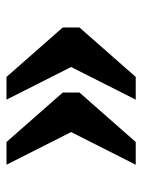

<svg xmlns="http://www.w3.org/2000/svg" viewBox="57 -567 440 594"><g transform="rotate(90 277.0 -270.0)"><path d="M419.3 -70.1 266.3 -244.1V-295.9L419.3 -469.9H489.6L388.6 -270L489.6 -70.1ZM218 -70.1 65 -244.1V-295.9L218 -469.9H288.3L187.3 -270L288.3 -70.1Z"/></g></svg>

Font: Noto Serif Ethiopic
Style: Regular
Weight: 400
Designer: Monotype Design Team
Foundry: Monotype Imaging Inc.
Version: Version 2.102